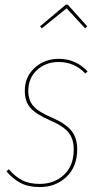

<svg xmlns="http://www.w3.org/2000/svg" viewBox="-20 -775 417 805"><path d="M155.3 -656.2 147.9 -664.6 255.9 -755.4H264.2L345.7 -664.6L336.9 -656.2L259.3 -740.2ZM226.6 -528.3Q297.9 -528.3 347.2 -475.6L337.9 -466.8Q292 -515.1 226.1 -515.1Q172.4 -515.1 135.5 -481.7Q98.6 -448.2 98.6 -393.6Q98.6 -355 119.6 -330.6Q140.6 -306.2 196.8 -282.2Q254.9 -257.3 279.3 -227.1Q303.7 -196.8 303.7 -148.9Q303.7 -76.7 258.8 -33.7Q213.9 9.3 146 9.3Q98.6 9.3 65.9 -8.1Q33.2 -25.4 7.3 -56.6L17.1 -65.4Q42 -35.6 72 -19.8Q102.1 -3.9 146 -3.9Q207.5 -3.9 248.3 -42Q289.1 -80.1 289.1 -148.4Q289.1 -192.4 267.3 -219.5Q245.6 -246.6 189.5 -270.5Q129.9 -296.4 106.9 -323.5Q84 -350.6 84 -393.6Q84 -453.1 125.5 -490.7Q167 -528.3 226.6 -528.3Z"/></svg>

Font: Fira Sans Compressed Hair
Style: Italic
Weight: 100
Width: 3
Italic angle: -8°
Designer: Carrois Corporate & Edenspiekermann AG
Foundry: Carrois Corporate GbR & Edenspiekermann AG
Version: Version 4.203;PS 004.203;hotconv 1.0.88;makeotf.lib2.5.64775